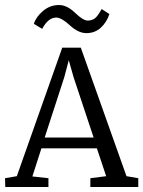

<svg xmlns="http://www.w3.org/2000/svg" viewBox="-30 -745 571 765"><path d="M314 -613Q282 -613 248.5 -644Q215 -675 194 -675Q162 -675 138 -630L105 -650Q113 -677 141 -701Q169 -725 205 -725Q237 -725 269 -694Q301 -663 320 -663Q328 -663 335.5 -665.5Q343 -668 347.5 -671.5Q352 -675 357 -681Q362 -687 364 -690.5Q366 -694 370 -700.5Q374 -707 375 -709L406 -689Q395 -656 371.5 -634.5Q348 -613 314 -613ZM-9 0 -10 -35 37 -43 218 -555H292L474 -43L521 -35V0H330V-35L393 -43L356 -154H135L99 -42L163 -35V0ZM226 -437 148 -197H343L263 -438L244 -505Z"/></svg>

Font: Aikya
Style: Regular
Weight: 400
Designer: Neelakash Kshetrimayum (Latin subset based on Merriweather by Eben Sorkin)
Foundry: Brand New Type
Version: Version 1.00 b005